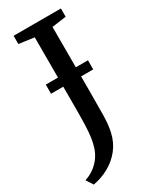

<svg xmlns="http://www.w3.org/2000/svg" viewBox="-246 -806 855 1049"><g transform="rotate(-30 181.5 -281.5)"><path d="M-14.5 136.5Q13 128.5 38.5 111.2Q64 94 84.2 68Q104.5 42 115.5 8Q123.5 -17.5 128 -47.2Q132.5 -77 134.2 -120.8Q136 -164.5 136 -231.5V-678L40 -691V-743H338.5V-691L248.5 -678.5V-275Q248.5 -188 247.5 -124.8Q246.5 -61.5 236.5 -19Q224 37 191.2 78.2Q158.5 119.5 112 145.2Q65.5 171 13 180ZM325 -424V-366.5H59V-424Z"/></g></svg>

Font: Merriweather Medium
Style: Regular
Weight: 500
Version: Version 2.100